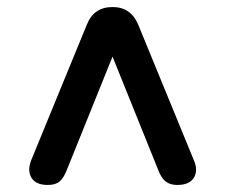

<svg xmlns="http://www.w3.org/2000/svg" viewBox="-20 -657 640 546"><path d="M116 -131Q82 -131 69.5 -151.5Q57 -172 69 -202L227 -587Q247 -637 300 -637Q352 -637 373 -587L531 -202Q544 -173 531.5 -152Q519 -131 484 -131Q464 -131 451 -141Q438 -151 429 -176L300 -496L171 -176Q161 -150 149 -140.5Q137 -131 116 -131Z"/></svg>

Font: Nunito ExtraBold
Style: Regular
Weight: 800
Designer: Vernon Adams
Foundry: Vernon Adams
Version: Version 3.602